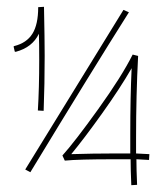

<svg xmlns="http://www.w3.org/2000/svg" viewBox="-20 -546 478 563"><path d="M26 -394Q23 -394 23 -396L20 -409Q20 -410 20.5 -410.5Q21 -411 22 -411Q58 -420 75 -447Q92 -474 92 -525L109 -526Q111 -428 111 -382Q111 -301 108 -221L91 -222Q95 -287 95 -371Q95 -421 94 -447Q75 -407 26 -394ZM358 -510Q248 -336 69 -41L54 -49L342 -517ZM417 -77 380 -79Q380 -50 382 -4L365 -3Q363 -49 363 -79H313Q210 -79 170 -75L163 -90Q199 -130 268 -226Q337 -322 369 -386L385 -382Q379 -267 379 -142V-96L418 -94ZM313 -96H362V-153Q362 -262 366 -346Q332 -287 279.5 -213.5Q227 -140 189 -94Q253 -96 313 -96Z"/></svg>

Font: Vibes
Style: Regular
Weight: 400
Designer: AbdElmomen Kadhim
Version: Version 1.100